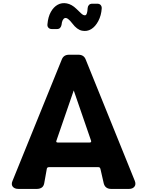

<svg xmlns="http://www.w3.org/2000/svg" viewBox="-20 -1222 954 1242"><path d="M448 -1070Q417 -1111 399.5 -1105Q382 -1099 378 -1061Q376 -1050 369 -1042Q362 -1034 348 -1034H316Q301 -1034 293 -1043Q285 -1052 287 -1066Q291 -1113 309 -1145Q327 -1177 353.5 -1191.5Q380 -1206 412 -1200Q444 -1194 474 -1165L502 -1138Q520 -1120 532.5 -1123.5Q545 -1127 547 -1170Q548 -1182 555.5 -1190Q563 -1198 577 -1198H609Q624 -1198 631.5 -1189Q639 -1180 638 -1167Q635 -1122 616 -1086Q597 -1050 570 -1033.5Q543 -1017 510.5 -1023.5Q478 -1030 448 -1070ZM698 0Q681 0 668.5 -8.5Q656 -17 651 -36L630 -128Q628 -136 624.5 -138.5Q621 -141 613 -141H301Q290 -141 287 -138Q284 -135 283 -131L266 -36Q262 -16 249 -8Q236 0 219 0H99Q74 0 62.5 -14.5Q51 -29 61 -52L380 -838Q392 -868 427 -868H487Q522 -868 534 -838L852 -52Q861 -29 849.5 -14.5Q838 0 815 0ZM457 -637 345 -312Q340 -300 355 -300H559Q573 -300 569 -312Z"/></svg>

Font: OpenDyslexic3
Style: Bold
Weight: 700
Designer: Abelardo Gonzalez
Version: Version 1.000;PS 001.001;hotconv 1.0.56